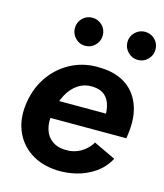

<svg xmlns="http://www.w3.org/2000/svg" viewBox="-111 -815 780 911"><g transform="rotate(15 279.0 -359.5)"><path d="M254 12Q176 8 122 -28.5Q68 -65 44 -126Q20 -187 33 -265Q46 -342 88.5 -399Q131 -456 194.5 -486Q258 -516 334 -511Q409 -508 459 -472.5Q509 -437 529 -373Q549 -309 533 -220H403Q413 -277 409 -320Q405 -363 383 -388Q361 -413 317 -415Q277 -417 245.5 -396.5Q214 -376 193.5 -338Q173 -300 163 -247Q155 -197 166 -163Q177 -129 203 -111Q229 -93 265 -92Q308 -90 342.5 -110Q377 -130 395 -162L503 -111Q478 -65 437 -37Q396 -9 348.5 2.5Q301 14 254 12ZM115 -220 119 -308H474L470 -220ZM230 -593Q202 -593 182 -613.5Q162 -634 162 -662Q162 -691 182 -711Q202 -731 230 -731Q259 -731 279 -711Q299 -691 299 -662Q299 -634 279 -613.5Q259 -593 230 -593ZM489 -593Q461 -593 440.5 -613.5Q420 -634 420 -662Q420 -691 440.5 -711Q461 -731 489 -731Q518 -731 538 -711Q558 -691 558 -662Q558 -634 538 -613.5Q518 -593 489 -593Z"/></g></svg>

Font: Figtree Light
Style: Bold Italic
Weight: 700
Italic angle: -9.5°
Version: Version 2.000